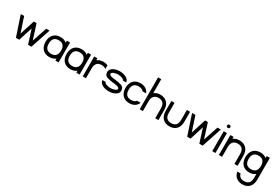

<svg xmlns="http://www.w3.org/2000/svg" viewBox="89 -1839 4782 3283"><g transform="rotate(30 2479.5 -197.5)"><path d="M584 -393.6 453.1 0H387.2L300.3 -273.4L213.4 0H147.5L16.6 -393.6H82.5L179.7 -101.1L272.9 -393.6H328.1L420.9 -101.6L518.1 -393.6Z M989.3 -393.6V0H926.3V-40Q878.9 0 804.7 0Q762.2 0 728 -13.2Q693.8 -26.4 669.7 -51.8Q645.5 -77.1 632.6 -113.8Q619.6 -150.4 619.6 -196.8Q619.6 -242.7 632.6 -279.3Q645.5 -315.9 669.4 -341.3Q693.4 -366.7 727.5 -380.1Q761.7 -393.6 804.7 -393.6Q878.4 -393.6 926.3 -354V-393.6ZM895 -297.4Q863.3 -330.6 804.7 -330.6Q743.7 -330.6 713.1 -296.9Q682.6 -263.2 682.6 -196.8Q682.6 -129.9 713.4 -96.4Q744.1 -63 804.7 -63Q863.8 -63 895 -96.2Q926.3 -129.4 926.3 -196.8Q926.3 -264.2 895 -297.4Z M1404.3 -393.6V0H1341.3V-40Q1293.9 0 1219.7 0Q1177.2 0 1143.1 -13.2Q1108.9 -26.4 1084.7 -51.8Q1060.5 -77.1 1047.6 -113.8Q1034.7 -150.4 1034.7 -196.8Q1034.7 -242.7 1047.6 -279.3Q1060.5 -315.9 1084.5 -341.3Q1108.4 -366.7 1142.6 -380.1Q1176.8 -393.6 1219.7 -393.6Q1293.5 -393.6 1341.3 -354V-393.6ZM1310.1 -297.4Q1278.3 -330.6 1219.7 -330.6Q1158.7 -330.6 1128.2 -296.9Q1097.7 -263.2 1097.7 -196.8Q1097.7 -129.9 1128.4 -96.4Q1159.2 -63 1219.7 -63Q1278.8 -63 1310.1 -96.2Q1341.3 -129.4 1341.3 -196.8Q1341.3 -264.2 1310.1 -297.4Z M1529.3 -393.6 1529.8 -354Q1577.1 -393.6 1651.4 -393.6Q1700.7 -393.6 1738.8 -376V-300.8Q1707.5 -330.6 1651.4 -330.6Q1615.2 -330.6 1591.6 -318.6Q1567.9 -306.6 1554.2 -287.6Q1540.5 -268.6 1535.2 -244.6Q1529.8 -220.7 1529.8 -196.8V0H1466.8V-393.6Z M2097.7 -280.8Q2097.7 -290 2087.4 -298.8Q2077.1 -307.6 2060.3 -314.7Q2043.5 -321.8 2021.5 -326.2Q1999.5 -330.6 1976.1 -330.6Q1952.6 -330.6 1930.4 -326.2Q1908.2 -321.8 1891.4 -314.5Q1874.5 -307.1 1864.3 -297.9Q1854 -288.6 1854 -279.3Q1854 -264.6 1865.2 -255.6Q1876.5 -246.6 1894.3 -241.2Q1912.1 -235.8 1934.3 -233.2Q1956.5 -230.5 1979 -228Q2013.2 -224.1 2043.9 -217.8Q2074.7 -211.4 2103.5 -202.6Q2160.6 -184.1 2160.6 -114.3Q2160.6 -89.4 2146.2 -68.6Q2131.8 -47.9 2106.7 -32.5Q2081.5 -17.1 2047.9 -8.5Q2014.2 0 1976.1 0Q1937 0 1903.3 -8.5Q1869.6 -17.1 1844.7 -32.5Q1819.8 -47.9 1805.4 -68.8Q1791 -89.8 1791 -114.3H1854Q1854 -104.5 1864.3 -95.2Q1874.5 -85.9 1891.6 -78.9Q1908.7 -71.8 1930.7 -67.4Q1952.6 -63 1976.1 -63Q1998.5 -63 2020.3 -67.4Q2042 -71.8 2059.1 -78.9Q2076.2 -85.9 2086.9 -95.2Q2097.7 -104.5 2097.7 -114.3Q2097.7 -128.9 2086.4 -137.7Q2075.2 -146.5 2057.4 -151.9Q2039.6 -157.2 2017.1 -160.2Q1994.6 -163.1 1972.7 -165.5Q1903.8 -172.9 1847.7 -190.4Q1791 -208 1791 -279.3Q1791 -303.7 1805.4 -324.5Q1819.8 -345.2 1844.7 -360.6Q1869.6 -376 1903.3 -384.8Q1937 -393.6 1976.1 -393.6Q2015.1 -393.6 2048.8 -384.8Q2082.5 -376 2107.4 -360.8Q2132.3 -345.7 2146.5 -325.2Q2160.6 -304.7 2160.6 -280.8Z M2382.8 -393.6Q2442.9 -393.6 2486.3 -367.2Q2529.8 -340.8 2550.8 -290H2479.5Q2464.8 -310.5 2439.9 -320.6Q2415 -330.6 2382.8 -330.6Q2321.8 -330.6 2291.3 -296.9Q2260.7 -263.2 2260.7 -196.8Q2260.7 -129.9 2291.5 -96.4Q2322.3 -63 2382.8 -63Q2415 -63 2439.9 -73.2Q2464.8 -83.5 2479.5 -104H2550.8Q2528.8 -52.2 2485.6 -26.1Q2442.4 0 2382.8 0Q2340.3 0 2306.2 -13.2Q2272 -26.4 2247.8 -51.8Q2223.6 -77.1 2210.7 -113.8Q2197.8 -150.4 2197.8 -196.8Q2197.8 -242.7 2210.7 -279.3Q2223.6 -315.9 2247.6 -341.3Q2271.5 -366.7 2305.7 -380.1Q2339.8 -393.6 2382.8 -393.6Z M2653.8 -629.9 2654.3 -354Q2701.7 -393.6 2775.9 -393.6Q2818.8 -393.6 2853.3 -379.9Q2887.7 -366.2 2911.6 -340.8Q2935.5 -315.4 2948.2 -279.1Q2960.9 -242.7 2960.9 -196.8V0H2897.9V-196.8Q2897.9 -263.7 2866.9 -297.1Q2835.9 -330.6 2775.9 -330.6Q2739.7 -330.6 2716.1 -318.6Q2692.4 -306.6 2678.7 -287.6Q2665 -268.6 2659.7 -244.6Q2654.3 -220.7 2654.3 -196.8V0H2591.3V-629.9Z M3359.4 -196.8Q3359.4 -150.4 3346.4 -113.8Q3333.5 -77.1 3309.3 -51.8Q3285.2 -26.4 3251 -13.2Q3216.8 0 3174.8 0Q3132.3 0 3098.1 -13.2Q3064 -26.4 3039.8 -51.8Q3015.6 -77.1 3002.7 -113.8Q2989.7 -150.4 2989.7 -196.8V-393.6H3052.7V-196.8Q3052.7 -129.9 3083.5 -96.4Q3114.3 -63 3174.8 -63Q3233.9 -63 3265.1 -96.2Q3296.4 -129.4 3296.4 -196.8V-393.6H3359.4Z M3965.8 -393.6 3835 0H3769L3682.1 -273.4L3595.2 0H3529.3L3398.4 -393.6H3464.4L3561.5 -101.1L3654.8 -393.6H3710L3802.7 -101.6L3899.9 -393.6Z M4086.9 -393.6V0H4023.9V-393.6ZM4055.7 -477.1Q4023.9 -477.1 4023.9 -507.3Q4023.9 -537.6 4055.7 -537.6Q4086.9 -537.6 4086.9 -507.3Q4086.9 -477.1 4055.7 -477.1Z M4217.3 -393.6 4217.8 -354Q4265.1 -393.6 4339.4 -393.6Q4382.3 -393.6 4416.7 -379.9Q4451.2 -366.2 4475.1 -340.8Q4499 -315.4 4511.7 -279.1Q4524.4 -242.7 4524.4 -196.8V0H4461.4V-196.8Q4461.4 -263.7 4430.4 -297.1Q4399.4 -330.6 4339.4 -330.6Q4303.2 -330.6 4279.5 -318.6Q4255.9 -306.6 4242.2 -287.6Q4228.5 -268.6 4223.1 -244.6Q4217.8 -220.7 4217.8 -196.8V0H4154.8V-393.6Z M4750.5 -393.6Q4823.7 -393.6 4872.1 -354V-393.6H4934.6V-196.8L4935.1 38.6Q4935.1 84.5 4922.1 121.1Q4909.2 157.7 4885.3 183.1Q4861.3 208.5 4827.1 221.9Q4793 235.4 4750.5 235.4Q4713.9 235.4 4683.3 225.3Q4652.8 215.3 4629.4 196.3Q4606 177.2 4590.6 149.9Q4575.2 122.6 4569.3 87.4H4633.8Q4644.5 130.9 4673.3 151.6Q4702.1 172.4 4750.5 172.4Q4810.5 172.4 4841.3 138.9Q4872.1 105.5 4872.1 38.6V-40Q4824.7 0 4750.5 0Q4708 0 4673.8 -13.2Q4639.6 -26.4 4615.5 -51.8Q4591.3 -77.1 4578.4 -113.8Q4565.4 -150.4 4565.4 -196.8Q4565.4 -242.7 4578.4 -279.3Q4591.3 -315.9 4615.2 -341.3Q4639.2 -366.7 4673.3 -380.1Q4707.5 -393.6 4750.5 -393.6ZM4872.1 -191.4V-202.6Q4870.6 -266.6 4839.8 -298.6Q4809.1 -330.6 4750.5 -330.6Q4689.5 -330.6 4658.9 -296.9Q4628.4 -263.2 4628.4 -196.8Q4628.4 -129.9 4659.2 -96.4Q4689.9 -63 4750.5 -63Q4808.1 -63 4839.4 -94.5Q4870.6 -126 4872.1 -191.4Z"/></g></svg>

Font: Fibel Sued LRS
Style: Regular
Weight: 400
Designer: Peter Wiegel
Foundry: Peter Wiegel
Version: Version 000.000